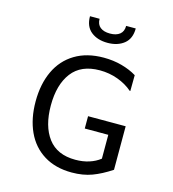

<svg xmlns="http://www.w3.org/2000/svg" viewBox="-133 -1037 1046 1159"><g transform="rotate(15 390.0 -458.0)"><path d="M431 -708Q491 -708 544 -693.5Q597 -679 638 -654L637 -555H633Q594 -589 540.5 -608.5Q487 -628 428 -628Q311 -628 253.5 -552.5Q196 -477 196 -347Q196 -218 252.5 -143Q309 -68 423 -68Q470 -68 509 -80.5Q548 -93 577 -116V-265H430V-342H665V-70Q603 -29 547.5 -8.5Q492 12 422 12Q320 12 247.5 -33Q175 -78 138 -159Q101 -240 101 -347Q101 -455 139 -536.5Q177 -618 251.5 -663Q326 -708 431 -708ZM285 -928H345Q345 -893 367 -875.5Q389 -858 428 -858Q467 -858 489 -875.5Q511 -893 511 -928H571Q571 -864 531 -832Q491 -800 428 -800Q365 -800 325 -832Q285 -864 285 -928Z"/></g></svg>

Font: AmikoRegular
Style: Regular
Weight: 400
Designer: Pablo Impallari, Rodrigo Fuenzalida, Andres Torresi
Foundry: Impallari Type
Version: Version 1.000; ttfautohint (v1.3)